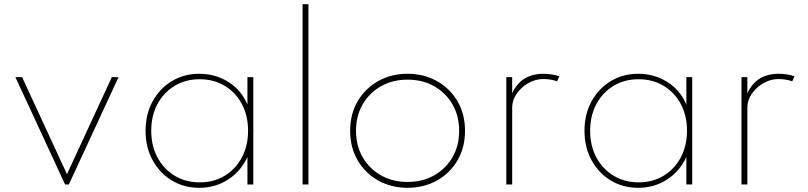

<svg xmlns="http://www.w3.org/2000/svg" viewBox="-20 -880 3856 916"><path d="M290.5 0 53.5 -512H85.5L299.5 -49L513.5 -512H545.5L308.5 0Z M930.5 16Q857.5 16 799.5 -19.2Q741.5 -54.5 708 -116Q674.5 -177.5 674.5 -256Q674.5 -335 708 -396.2Q741.5 -457.5 799.5 -492.8Q857.5 -528 930.5 -528Q1008 -528 1070 -488.8Q1132 -449.5 1160.5 -381V-512H1188.5V0H1160.5V-131Q1129 -62.5 1068 -23.2Q1007 16 930.5 16ZM932.5 -10Q1000 -10 1052 -41.5Q1104 -73 1133.8 -128.8Q1163.5 -184.5 1163.5 -256Q1163.5 -328 1134 -383.5Q1104.5 -439 1052.2 -470.5Q1000 -502 932.5 -502Q865.5 -502 813.2 -470.5Q761 -439 731.2 -383.5Q701.5 -328 701.5 -256Q701.5 -184.5 731.2 -129Q761 -73.5 813.2 -41.8Q865.5 -10 932.5 -10Z M1423.5 0V-860H1451.5V0Z M1924.5 16Q1847 16 1785 -18.5Q1723 -53 1686.8 -114.2Q1650.5 -175.5 1650.5 -256Q1650.5 -336.5 1686.8 -397.8Q1723 -459 1785 -493.5Q1847 -528 1924.5 -528Q2002 -528 2064 -493.5Q2126 -459 2162.2 -397.8Q2198.5 -336.5 2198.5 -256Q2198.5 -175.5 2162.2 -114.2Q2126 -53 2064 -18.5Q2002 16 1924.5 16ZM1924.5 -12Q1996 -12 2051.5 -43.5Q2107 -75 2138.8 -130Q2170.5 -185 2170.5 -256Q2170.5 -327 2138.8 -382Q2107 -437 2051.5 -468.5Q1996 -500 1924.5 -500Q1853 -500 1797.5 -468.5Q1742 -437 1710.2 -382Q1678.5 -327 1678.5 -256Q1678.5 -185 1710.2 -130Q1742 -75 1797.5 -43.5Q1853 -12 1924.5 -12Z M2395.5 0V-512H2423.5V-435Q2445 -481.5 2482.2 -504.8Q2519.5 -528 2572.5 -528Q2593 -528 2613 -524.8Q2633 -521.5 2648.5 -516L2637.5 -492Q2623.5 -497.5 2606.2 -500.2Q2589 -503 2572.5 -503Q2534.5 -503 2500.5 -483.5Q2466.5 -464 2445 -433Q2423.5 -402 2423.5 -367V0Z M3024.5 16Q2951.5 16 2893.5 -19.2Q2835.5 -54.5 2802 -116Q2768.5 -177.5 2768.5 -256Q2768.5 -335 2802 -396.2Q2835.5 -457.5 2893.5 -492.8Q2951.5 -528 3024.5 -528Q3102 -528 3164 -488.8Q3226 -449.5 3254.5 -381V-512H3282.5V0H3254.5V-131Q3223 -62.5 3162 -23.2Q3101 16 3024.5 16ZM3026.5 -10Q3094 -10 3146 -41.5Q3198 -73 3227.8 -128.8Q3257.5 -184.5 3257.5 -256Q3257.5 -328 3228 -383.5Q3198.5 -439 3146.2 -470.5Q3094 -502 3026.5 -502Q2959.5 -502 2907.2 -470.5Q2855 -439 2825.2 -383.5Q2795.5 -328 2795.5 -256Q2795.5 -184.5 2825.2 -129Q2855 -73.5 2907.2 -41.8Q2959.5 -10 3026.5 -10Z M3517.5 0V-512H3545.5V-435Q3567 -481.5 3604.2 -504.8Q3641.5 -528 3694.5 -528Q3715 -528 3735 -524.8Q3755 -521.5 3770.5 -516L3759.5 -492Q3745.5 -497.5 3728.2 -500.2Q3711 -503 3694.5 -503Q3656.5 -503 3622.5 -483.5Q3588.5 -464 3567 -433Q3545.5 -402 3545.5 -367V0Z"/></svg>

Font: Spartan Thin Thin
Style: Regular
Weight: 250
Version: Version 1.004